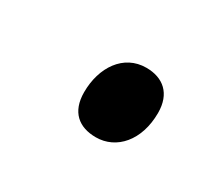

<svg xmlns="http://www.w3.org/2000/svg" viewBox="-43 -504 338 294"><g transform="rotate(30 126.0 -356.5)"><path d="M138 -291C174 -291 202 -322 202 -371C202 -405 182 -422 152 -422C112 -422 88 -386 88 -342C88 -307 108 -291 138 -291Z"/></g></svg>

Font: Noto Serif Display Condensed Medium
Style: Italic
Weight: 500
Width: 3
Italic angle: -12°
Designer: Monotype Design Team
Foundry: Monotype Imaging Inc.
Version: Version 2.009